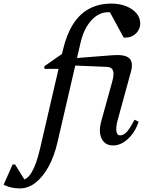

<svg xmlns="http://www.w3.org/2000/svg" viewBox="-219 -797 815 1068"><path d="M-109 251Q-134 251 -155.5 246Q-177 241 -199 231L-149 118H-135L-68 226H-96V203Q-67 203 -41.5 159Q-16 115 3 33L131 -519Q151 -605 187.5 -662.5Q224 -720 277.5 -748.5Q331 -777 401 -777Q446 -777 482.5 -762.5Q519 -748 540 -723Q561 -698 561 -667Q561 -634 537.5 -611Q514 -588 480 -588H469L380 -752H457V-692Q449 -709 428.5 -719Q408 -729 382 -729Q330 -729 288.5 -683Q247 -637 229 -559L101 -7Q83 72 51 130Q19 188 -21.5 219.5Q-62 251 -109 251ZM28 -414V-429L129 -499V-414ZM410 12Q365 12 346.5 -25.5Q328 -63 344 -122L405 -342Q417 -386 409.5 -405Q402 -424 375 -425L158 -434L167 -471L409 -490Q476 -495 500 -473Q524 -451 509 -397L435 -127Q425 -89 428.5 -66.5Q432 -44 449 -44Q469 -44 487 -64Q505 -84 529 -131L552 -120Q533 -62 493.5 -25Q454 12 410 12Z"/></svg>

Font: Platypi Light
Style: Italic
Weight: 300
Italic angle: -13°
Designer: David Sargent
Foundry: Bolt Cutter Type
Version: Version 1.200